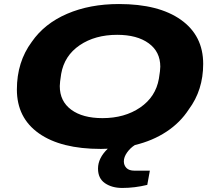

<svg xmlns="http://www.w3.org/2000/svg" viewBox="-20 -720 1053 944"><path d="M476.1 12.2Q279.8 12.2 171.4 -64.2Q63 -140.6 63 -279.8Q63 -415.5 136.2 -514.2Q198.2 -604 309.8 -652.1Q421.4 -700.2 564.9 -700.2Q760.3 -700.2 869.6 -622.6Q979 -544.9 979 -405.8Q979 -276.9 908.2 -182.1Q866.2 -117.2 798.3 -72.5Q730.5 -27.8 643.1 -6.8Q620.6 7.3 604.7 29.8Q588.9 52.2 588.9 73.2Q588.9 92.8 601.8 106Q614.7 119.1 641.1 119.1H716.8L704.1 189Q642.1 204.1 581.1 204.1Q530.3 204.1 496.1 180.7Q461.9 157.2 461.9 108.9Q461.9 57.1 509.8 11.2Q498.5 12.2 476.1 12.2ZM483.9 -139.2Q592.8 -139.2 669.2 -191.4Q745.6 -243.7 761.2 -333Q768.1 -375 768.1 -392.1Q768.1 -465.8 710.9 -507.3Q653.8 -548.8 556.2 -548.8Q447.3 -548.8 371.8 -497.6Q296.4 -446.3 280.8 -356.9Q273.9 -313.5 273.9 -296.9Q273.9 -222.2 330.1 -180.7Q386.2 -139.2 483.9 -139.2Z"/></svg>

Font: Archivo Expanded ExtraBold
Style: Italic
Weight: 800
Width: 7
Italic angle: -10°
Designer: Hector Gatti
Foundry: Omnibus-Type
Version: Version 2.001